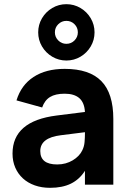

<svg xmlns="http://www.w3.org/2000/svg" viewBox="-20 -885 623 920"><path d="M298 -595Q261.5 -595 230.5 -613.2Q199.5 -631.5 181.2 -662.5Q163 -693.5 163 -730Q163 -766.5 181.2 -797.5Q199.5 -828.5 230.5 -846.8Q261.5 -865 298 -865Q334.5 -865 365.5 -846.8Q396.5 -828.5 414.8 -797.5Q433 -766.5 433 -730Q433 -693.5 414.8 -662.5Q396.5 -631.5 365.5 -613.2Q334.5 -595 298 -595ZM298 -675Q321 -675 337 -691.2Q353 -707.5 353 -730Q353 -753 337 -769Q321 -785 298 -785Q275.5 -785 259.2 -769Q243 -753 243 -730Q243 -707.5 259.2 -691.2Q275.5 -675 298 -675ZM290 -555Q408.5 -555 465.8 -496.2Q523 -437.5 523 -315V0H387V-66.5Q361 -25.5 320 -5.2Q279 15 220 15Q179.5 15 146.5 3.2Q113.5 -8.5 89.8 -30.2Q66 -52 53 -82.2Q40 -112.5 40 -149Q40 -305 251.5 -331.5L387 -348.5Q384.5 -393.5 360 -414.8Q335.5 -436 290 -436Q245.5 -436 219.8 -420.2Q194 -404.5 182 -370L59 -404Q81.5 -477.5 140.8 -516.2Q200 -555 290 -555ZM271.5 -237Q173 -225 173 -161Q173 -97 254 -97Q275.5 -97 294.2 -102.2Q313 -107.5 328.5 -116.8Q344 -126 355.8 -138.2Q367.5 -150.5 374 -164Q383.5 -183 385.2 -204.5Q387 -226 387 -244V-251.5Z"/></svg>

Font: Vela Sans ExtBd
Style: Regular
Weight: 800
Designer: Principal design: Mikhail Sharanda - project Manrope.
Design modification: Ravid Balaliev
Foundry: Mikhail Sharanda
Version: Version 1.001